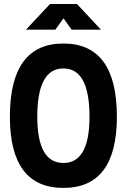

<svg xmlns="http://www.w3.org/2000/svg" viewBox="-20 -918 626 948"><path d="M293 9.8Q28.8 9.8 28.8 -341.8Q28.8 -703.1 293 -703.1Q557.1 -703.1 557.1 -341.8Q557.1 9.8 293 9.8ZM293 -113.3Q421.9 -113.3 421.9 -341.8Q421.9 -580.1 293 -580.1Q164.1 -580.1 164.1 -341.8Q164.1 -113.3 293 -113.3ZM108.4 -771.5 227.1 -898.4H359.9L478.5 -771.5H333.5L293.5 -827.6L253.4 -771.5Z"/></svg>

Font: Cascadia Mono PL
Style: Bold
Weight: 700
Monospace: yes
Designer: Aaron Bell
Foundry: Saja Typeworks
Version: Version 2404.023; ttfautohint (v1.8.4)